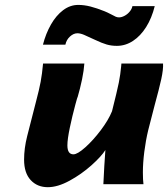

<svg xmlns="http://www.w3.org/2000/svg" viewBox="-20 -758 691 790"><path d="M413.6 -140.6Q397 -114.3 356 -77.6Q314.9 -41 266.1 -14.4Q217.3 12.2 176.8 12.2Q133.3 12.2 106.2 -17.1Q79.1 -46.4 79.1 -101.1Q79.1 -147.5 91.8 -197.8L128.4 -340.8Q141.1 -388.7 147.2 -421.1Q153.3 -453.6 157.2 -496.6H327.1Q323.2 -439.9 297.4 -351.1Q302.7 -374.5 290 -327.4Q277.3 -280.3 267.3 -232.7Q257.3 -185.1 257.3 -159.7Q257.3 -123 282.2 -123Q298.8 -123 331.1 -151.9Q363.3 -180.7 394.8 -222.4Q426.3 -264.2 440.9 -300.3Q461.9 -383.3 468.8 -417.7Q475.6 -452.1 478.5 -484.9Q478.5 -488.8 479.5 -496.6H650.9Q652.3 -472.7 643.6 -432.6Q634.8 -392.6 616.2 -324.7Q598.6 -258.3 589.8 -222.2Q579.6 -179.7 573.7 -133.3Q567.9 -86.9 567.9 -48.8Q567.9 -17.6 570.3 0H405.3Q406.2 -23.9 409.2 -75.2Q412.1 -126.5 413.6 -140.6ZM301.8 -737.8Q326.2 -737.8 352.1 -731.2Q377.9 -724.6 409.7 -711.9Q419.9 -708 439.5 -697.8Q449.7 -691.9 456.3 -689.2Q462.9 -686.5 469.7 -686.5Q480.5 -686.5 492.4 -692.9Q504.4 -699.2 513.4 -710Q522.5 -720.7 524.9 -732.9H616.7Q604.5 -683.6 581.3 -646.7Q558.1 -609.9 527.1 -589.6Q496.1 -569.3 460.9 -569.3Q438 -569.3 418.7 -575Q399.4 -580.6 371.6 -593.8Q340.8 -608.4 325.7 -614.7Q310.5 -621.1 298.3 -621.1Q282.7 -621.1 268.1 -607.9Q253.4 -594.7 249 -574.2H156.7Q168.5 -620.1 189.7 -657.2Q210.9 -694.3 239.7 -716.1Q268.6 -737.8 301.8 -737.8Z"/></svg>

Font: Lesson One Extra
Style: Italic
Weight: 800
Italic angle: -14°
Designer: But Ko, Victor Gaultney, Annie Olsen, Julie Remington, Don Collingsworth, Eric Hays, Becca Hirsbrunner
Version: Version 1.100